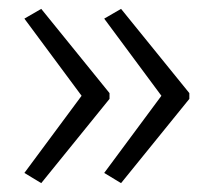

<svg xmlns="http://www.w3.org/2000/svg" viewBox="-20 -539 481 433"><path d="M407 -316V-329L253 -519L215 -497L344 -323L215 -149L253 -126ZM227 -316V-329L73 -519L35 -497L164 -323L35 -149L73 -126Z"/></svg>

Font: Noto Sans Tamil UI SemiCondensed Light
Style: Regular
Weight: 300
Width: 4
Designer: Jelle Bosma - Monotype Design Team
Foundry: Monotype Imaging Inc.
Version: Version 2.004